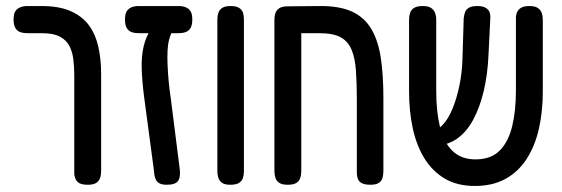

<svg xmlns="http://www.w3.org/2000/svg" viewBox="-20 -602 1860 636"><path d="M271 10Q253 10 243.5 5Q234 0 230 -9.5Q226 -19 226 -29V-354Q226 -380 223 -405Q220 -430 210 -449.5Q200 -469 178.5 -480.5Q157 -492 121 -492H71Q58 -492 47.5 -495.5Q37 -499 31 -509Q25 -519 25 -537Q25 -556 31 -565Q37 -574 47.5 -578Q58 -582 70 -582H118Q177 -582 215.5 -564.5Q254 -547 275.5 -517Q297 -487 306 -446Q315 -405 315 -357V-36Q315 -23 311.5 -12.5Q308 -2 298.5 4Q289 10 271 10Z M533 10Q518 10 509.5 6Q501 2 497 -5.5Q493 -13 491.5 -22.5Q490 -32 489 -44L458 -276Q451 -329 449.5 -371.5Q448 -414 455.5 -447Q463 -480 480 -505L552 -501Q545 -489 540.5 -472Q536 -455 535 -434Q534 -413 535 -388.5Q536 -364 538.5 -335.5Q541 -307 546 -274L575 -45Q579 -16 570 -3Q561 10 533 10ZM440 -492Q427 -492 416.5 -495.5Q406 -499 400 -509Q394 -519 394 -537Q394 -556 400 -565Q406 -574 416 -578Q426 -582 439 -582H572Q585 -582 595 -578Q605 -574 611 -565Q617 -556 617 -537Q617 -519 611 -509Q605 -499 594.5 -495.5Q584 -492 571 -492Z M743 10Q725 10 716 4Q707 -2 703.5 -12.5Q700 -23 700 -35V-538Q700 -550 703.5 -560Q707 -570 716.5 -576Q726 -582 744 -582Q763 -582 772.5 -575.5Q782 -569 785 -559.5Q788 -550 788 -537V-34Q788 -22 784.5 -12Q781 -2 771.5 4Q762 10 743 10Z M933 10Q915 10 905.5 4Q896 -2 892.5 -12.5Q889 -23 889 -35V-537Q889 -549 892.5 -559Q896 -569 905.5 -575Q915 -581 933 -581L1036 -582Q1103 -583 1145 -564Q1187 -545 1210 -506Q1233 -467 1241.5 -410Q1250 -353 1250 -276V-36Q1250 -23 1247 -12.5Q1244 -2 1234.5 4Q1225 10 1207 10Q1189 10 1179 5Q1169 0 1165.5 -9.5Q1162 -19 1162 -29V-274Q1162 -328 1159 -369Q1156 -410 1144.5 -437.5Q1133 -465 1108.5 -478.5Q1084 -492 1039 -492H978V-36Q978 -23 974.5 -12.5Q971 -2 961.5 4Q952 10 933 10Z M1553 14Q1495 14 1454 -10Q1413 -34 1386.5 -76.5Q1360 -119 1347.5 -176Q1335 -233 1335 -301V-537Q1335 -549 1338.5 -559.5Q1342 -570 1352 -576Q1362 -582 1380 -582Q1398 -582 1407.5 -576Q1417 -570 1421 -559.5Q1425 -549 1425 -536V-301Q1425 -232 1437.5 -181Q1450 -130 1479 -102Q1508 -74 1555 -74Q1606 -74 1635 -103Q1664 -132 1676.5 -183.5Q1689 -235 1689 -302V-543Q1689 -553 1693 -562Q1697 -571 1706.5 -576.5Q1716 -582 1734 -582Q1752 -582 1761.5 -575.5Q1771 -569 1774.5 -559Q1778 -549 1778 -536V-299Q1778 -232 1765 -175Q1752 -118 1724.5 -75.5Q1697 -33 1654.5 -9.5Q1612 14 1553 14ZM1396 -120 1381 -169H1406Q1428 -169 1446.5 -188.5Q1465 -208 1479 -242Q1493 -276 1502 -319.5Q1511 -363 1512 -410L1516 -541Q1517 -552 1520.5 -561.5Q1524 -571 1533.5 -576.5Q1543 -582 1561 -582Q1579 -582 1589 -576Q1599 -570 1602 -560.5Q1605 -551 1604 -539L1598 -417Q1595 -353 1582 -299Q1569 -245 1547 -204.5Q1525 -164 1493 -142Q1461 -120 1421 -120Z"/></svg>

Font: Fredoka Condensed
Style: Regular
Weight: 400
Width: 3
Designer: Ben Nathan
Foundry: Milena B. Brandão, Ben Nathan
Version: Version 2.001